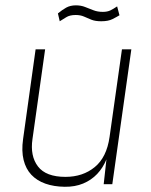

<svg xmlns="http://www.w3.org/2000/svg" viewBox="-20 -706 577 736"><path d="M228 10Q186.5 9.5 154 -2Q121.5 -13.5 100.2 -36Q79 -58.5 70.5 -92.8Q62 -127 68.5 -173L116.5 -517H153L104.5 -173Q95 -108 125.5 -68Q156 -28 231 -28Q297.5 -28 343.2 -65.5Q389 -103 400 -181L447.5 -517H483.5L410.5 0H377.5L388 -95Q375 -63 352.5 -39.2Q330 -15.5 298.8 -2.5Q267.5 10.5 228 10ZM209 -624.5 202 -654.5Q218 -668 233.8 -676.8Q249.5 -685.5 271 -685.5Q290.5 -685.5 306.2 -679.2Q322 -673 338 -666.8Q354 -660.5 374 -660.5Q391.5 -660.5 403.2 -666.2Q415 -672 429 -681.5L438 -647.5Q427.5 -641 411.2 -632.8Q395 -624.5 368 -624.5Q345 -624.5 330.2 -630.5Q315.5 -636.5 302 -642.5Q288.5 -648.5 270 -648.5Q247.5 -648.5 234 -640Q220.5 -631.5 209 -624.5Z"/></svg>

Font: Public Sans Thin Thin
Style: Italic
Weight: 250
Italic angle: -8°
Version: Version 2.001